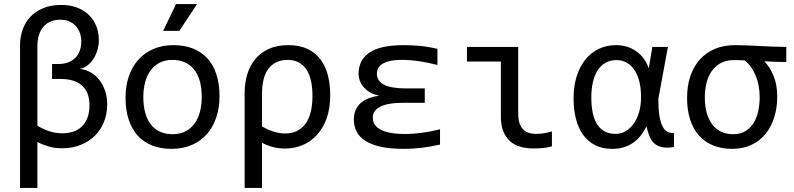

<svg xmlns="http://www.w3.org/2000/svg" viewBox="-20 -720 3889 940"><path d="M504.9 -209C504.9 -231.8 501.6 -253.3 495.1 -273.4C488.6 -293.6 479.5 -311.4 467.8 -326.9C456.1 -342.4 442 -355 425.5 -364.7C409.1 -374.5 391 -380.5 371.1 -382.8C384.1 -385.1 396.3 -390.5 407.7 -399.2C419.1 -407.8 429 -418.5 437.3 -431.4C445.6 -444.3 452.1 -458.7 456.8 -474.6C461.5 -490.6 463.9 -507 463.9 -523.9C463.9 -547.7 459.9 -570 451.9 -590.8C443.9 -611.7 432.1 -629.9 416.5 -645.5C400.9 -661.1 381.6 -673.4 358.6 -682.4C335.7 -691.3 309.4 -695.8 279.8 -695.8C245.9 -695.8 216.4 -690.5 191.2 -679.9C165.9 -669.4 144.9 -655.1 128.2 -637.2C111.4 -619.3 98.9 -598.4 90.6 -574.5C82.3 -550.5 78.1 -525.4 78.1 -499V200.2H163.1V-24.9C179 -16.4 196.9 -9.2 216.6 -3.2C236.2 2.8 258.8 5.9 284.2 5.9C317.1 5.9 347.1 0.5 374.3 -10.3C401.4 -21 424.7 -35.9 444.1 -54.9C463.5 -74 478.4 -96.7 489 -123C499.6 -149.4 504.9 -178.1 504.9 -209ZM163.1 -104.5V-495.1C163.1 -514.6 165.6 -532.4 170.7 -548.3C175.7 -564.3 182.9 -577.8 192.4 -588.9C201.8 -599.9 213.5 -608.5 227.5 -614.5C241.5 -620.5 257.3 -623.5 274.9 -623.5C291.2 -623.5 305.7 -620.8 318.4 -615.5C331.1 -610.1 341.8 -602.7 350.6 -593.3C359.4 -583.8 366.1 -572.5 370.8 -559.3C375.6 -546.1 377.9 -531.9 377.9 -516.6C377.9 -501.6 375.7 -487.5 371.3 -474.1C366.9 -460.8 360.2 -449.1 351.1 -439.2C342 -429.3 330.3 -421.4 316.2 -415.5C302 -409.7 285 -406.7 265.1 -406.7H234.9V-333.5H275.9C301.9 -333.5 324 -330.2 342 -323.7C360.1 -317.2 374.8 -308.3 386 -296.9C397.2 -285.5 405.4 -272 410.4 -256.3C415.4 -240.7 418 -223.6 418 -205.1C418 -180.7 414.6 -159.9 408 -142.8C401.3 -125.7 392.1 -111.6 380.4 -100.3C368.7 -89.1 354.7 -80.8 338.4 -75.4C322.1 -70.1 304.4 -67.4 285.2 -67.4C262.7 -67.4 241.3 -70.8 220.9 -77.6C200.6 -84.5 181.3 -93.4 163.1 -104.5Z M1054.7 -249C1054.7 -289.4 1049.6 -325.2 1039.3 -356.4C1029.1 -387.7 1014.2 -413.8 994.9 -434.8C975.5 -455.8 951.9 -471.8 924.1 -482.7C896.2 -493.6 864.7 -499 829.6 -499C792.8 -499 759.9 -492.8 731 -480.2C702 -467.7 677.4 -450.1 657.2 -427.5C637 -404.9 621.6 -377.8 610.8 -346.4C600.1 -315 594.7 -280.3 594.7 -242.2C594.7 -201.5 599.9 -165.5 610.1 -134.3C620.4 -103 635.2 -76.8 654.5 -55.7C673.9 -34.5 697.5 -18.5 725.3 -7.6C753.2 3.3 784.7 8.8 819.8 8.8C856.6 8.8 889.5 2.5 918.5 -10C947.4 -22.5 972 -40.1 992.2 -62.7C1012.4 -85.4 1027.8 -112.5 1038.6 -144.3C1049.3 -176 1054.7 -210.9 1054.7 -249ZM967.8 -245.1C967.8 -220.7 965.1 -197.5 959.7 -175.5C954.3 -153.6 945.9 -134.3 934.3 -117.7C922.8 -101.1 908 -87.8 889.9 -77.9C871.8 -68 850.1 -63 824.7 -63C802.6 -63 782.7 -66.8 765.1 -74.5C747.6 -82.1 732.6 -93.5 720.2 -108.6C707.8 -123.8 698.3 -142.7 691.7 -165.5C685 -188.3 681.6 -214.8 681.6 -245.1C681.6 -269.2 684.3 -292.2 689.7 -314.2C695.1 -336.2 703.5 -355.5 715.1 -372.1C726.6 -388.7 741.5 -401.9 759.5 -411.9C777.6 -421.8 799.3 -426.8 824.7 -426.8C846.5 -426.8 866.3 -422.9 884 -415.3C901.8 -407.6 916.8 -396.2 929.2 -381.1C941.6 -366 951.1 -347.1 957.8 -324.5C964.4 -301.8 967.8 -275.4 967.8 -245.1ZM944.8 -700.2H841.8L778.8 -568.8H857.9ZM549.8 -490.2Z M1596.7 -253.9C1596.7 -289.1 1592.9 -321.6 1585.2 -351.6C1577.6 -381.5 1565.5 -407.4 1549.1 -429.2C1532.6 -451 1511.5 -468.1 1485.6 -480.5C1459.7 -492.8 1428.4 -499 1391.6 -499C1354.8 -499 1323 -492.9 1296.1 -480.7C1269.3 -468.5 1247.1 -451.7 1229.5 -430.4C1211.9 -409.1 1198.9 -384.3 1190.4 -356C1182 -327.6 1177.7 -297.4 1177.7 -265.1V200.2H1262.7V-21.5C1276.4 -13.3 1293.2 -6.5 1313.2 -1C1333.3 4.6 1354 7.3 1375.5 7.3C1405.1 7.3 1433.3 1.9 1460 -9C1486.7 -19.9 1510.2 -36.3 1530.5 -58.1C1550.9 -79.9 1567 -107.1 1578.9 -139.6C1590.7 -172.2 1596.7 -210.3 1596.7 -253.9ZM1509.8 -252C1509.8 -189.5 1497.9 -142.9 1474.1 -112.3C1450.4 -81.7 1417.6 -66.4 1376 -66.4C1357.1 -66.4 1337.5 -69.7 1317.1 -76.4C1296.8 -83.1 1278.6 -91.5 1262.7 -101.6V-257.8C1262.7 -315.8 1273.8 -358.4 1296.1 -385.7C1318.4 -413.1 1349 -426.8 1387.7 -426.8C1410.2 -426.8 1429.1 -422.3 1444.6 -413.3C1460 -404.4 1472.7 -392 1482.4 -376.2C1492.2 -360.4 1499.2 -341.9 1503.4 -320.6C1507.6 -299.2 1509.8 -276.4 1509.8 -252Z M2134.3 -12.2V-86.9C2101.1 -78.8 2070.1 -72.9 2041.5 -69.3C2012.9 -65.8 1987.5 -64 1965.3 -64C1936 -64 1911.2 -65.9 1890.9 -69.8C1870.5 -73.7 1854 -79.3 1841.3 -86.4C1828.6 -93.6 1819.4 -102.1 1813.7 -112.1C1808 -122 1805.2 -133 1805.2 -145C1805.2 -167.5 1817.4 -185.1 1841.8 -197.8C1866.2 -210.4 1904.8 -216.8 1957.5 -216.8H2059.6V-287.1H1967.3C1919.1 -287.1 1883.4 -293.2 1860.1 -305.4C1836.8 -317.6 1825.2 -335.4 1825.2 -358.9C1825.2 -368.3 1827.2 -377.2 1831.3 -385.5C1835.4 -393.8 1842.2 -401 1851.8 -407C1861.4 -413 1873.9 -417.8 1889.4 -421.4C1904.9 -425 1924.2 -426.8 1947.3 -426.8C1974.9 -426.8 2003.1 -424.6 2031.7 -420.4C2060.4 -416.2 2090.3 -410 2121.6 -401.9V-481C2091 -488.1 2062 -492.9 2034.7 -495.4C2007.3 -497.8 1981.6 -499 1957.5 -499C1881.3 -499 1825.3 -487 1789.3 -462.9C1753.3 -438.8 1735.4 -403.5 1735.4 -356.9C1735.4 -346.8 1737.4 -336.3 1741.5 -325.2C1745.5 -314.1 1751.8 -303.6 1760.3 -293.7C1768.7 -283.8 1779.3 -275.1 1792 -267.6C1804.7 -260.1 1819.8 -254.9 1837.4 -252C1819.8 -249.3 1803.5 -245.4 1788.3 -240C1773.2 -234.6 1760 -227.3 1748.8 -218C1737.5 -208.7 1728.7 -197.3 1722.2 -183.6C1715.7 -169.9 1712.4 -153.6 1712.4 -134.8C1712.4 -112.6 1717 -92.8 1726.1 -75.2C1735.2 -57.6 1749.7 -42.6 1769.5 -30C1789.4 -17.5 1814.8 -7.9 1845.7 -1.2C1876.6 5.5 1913.9 8.8 1957.5 8.8C1986.2 8.8 2014.6 7.1 2043 3.7C2071.3 0.2 2101.7 -5 2134.3 -12.2Z M2682.1 -3.9V-76.7C2671.1 -73.1 2658.9 -70.1 2645.5 -67.9C2632.2 -65.6 2618.7 -64.5 2605 -64.5C2576 -64.5 2554.1 -72.5 2539.3 -88.6C2524.5 -104.7 2517.1 -130 2517.1 -164.6V-490.2H2266.1V-418.9H2432.1V-150.9C2432.1 -121.9 2436.1 -97.4 2444.1 -77.4C2452.1 -57.4 2463.1 -41.1 2477.3 -28.6C2491.5 -16 2508.3 -7 2527.8 -1.5C2547.4 4.1 2568.8 6.8 2592.3 6.8C2609.2 6.8 2625.4 6 2640.9 4.4C2656.3 2.8 2670.1 0 2682.1 -3.9Z M2788.1 -237.8C2788.1 -201.3 2792 -168 2799.8 -137.7C2807.6 -107.4 2819.3 -81.5 2835 -59.8C2850.6 -38.2 2870.2 -21.3 2893.8 -9.3C2917.4 2.8 2945.1 8.8 2977.1 8.8C3016.8 8.8 3050.6 -0.9 3078.6 -20.3C3106.6 -39.6 3128.7 -66.9 3145 -102.1C3149.3 -83.5 3154.2 -67.1 3159.9 -52.7C3165.6 -38.4 3173.4 -26.8 3183.3 -17.8C3193.3 -8.9 3205.9 -2.8 3221.2 0.5C3236.5 3.7 3256 3.6 3279.8 0V-69.8C3253.7 -66.2 3234.5 -78 3221.9 -105C3209.4 -132 3203.1 -173.7 3203.1 -230V-235.8L3250 -490.2H3173.8L3156.2 -384.8C3150.1 -403 3141.8 -419.2 3131.3 -433.3C3120.9 -447.5 3108.7 -459.5 3094.7 -469.2C3080.7 -479 3065.4 -486.4 3048.8 -491.5C3032.2 -496.5 3014.6 -499 2996.1 -499C2965.5 -499 2937.5 -493 2912.1 -481C2886.7 -468.9 2864.8 -451.6 2846.4 -429C2828 -406.3 2813.7 -378.9 2803.5 -346.7C2793.2 -314.5 2788.1 -278.2 2788.1 -237.8ZM2875 -243.2C2875 -271.5 2877.7 -296.9 2883.1 -319.3C2888.4 -341.8 2896.3 -360.9 2906.7 -376.7C2917.2 -392.5 2930 -404.6 2945.3 -413.1C2960.6 -421.5 2978.2 -425.8 2998 -425.8C3017.3 -425.8 3034.3 -421.4 3049.3 -412.6C3064.3 -403.8 3076.9 -391.5 3087.2 -375.7C3097.4 -359.9 3105.1 -341.2 3110.4 -319.6C3115.6 -297.9 3118.2 -274.4 3118.2 -249V-240.2C3118.2 -215.2 3115 -191.9 3108.6 -170.4C3102.3 -148.9 3093.5 -130.3 3082.3 -114.5C3071 -98.7 3057.9 -86.4 3043 -77.6C3028 -68.8 3011.7 -64.5 2994.1 -64.5C2954.8 -64.5 2925 -79.3 2905 -109.1C2885 -138.9 2875 -183.6 2875 -243.2Z M3721.7 -419.9C3744.8 -418.6 3764.3 -417.7 3780.3 -417.2C3796.2 -416.7 3812.7 -416.5 3829.6 -416.5V-490.2C3809.4 -490.2 3788.6 -490.7 3767.1 -491.7L3702.6 -494.6C3681.2 -495.6 3659.9 -496.6 3638.9 -497.6C3617.9 -498.5 3597.8 -499 3578.6 -499C3541.5 -499 3508.5 -492.8 3479.5 -480.5C3450.5 -468.1 3425.9 -450.6 3405.8 -428C3385.6 -405.4 3370.2 -378.2 3359.6 -346.4C3349 -314.7 3343.8 -279.6 3343.8 -241.2C3343.8 -200.5 3348.9 -164.6 3359.1 -133.5C3369.4 -102.5 3384 -76.4 3403.1 -55.4C3422.1 -34.4 3445.2 -18.5 3472.4 -7.6C3499.6 3.3 3530.1 8.8 3564 8.8C3599.4 8.8 3630.9 2.4 3658.4 -10.5C3686 -23.4 3709.1 -41.3 3727.8 -64.2C3746.5 -87.2 3760.7 -114.3 3770.5 -145.5C3780.3 -176.8 3785.2 -210.9 3785.2 -248C3785.2 -285.8 3779.2 -319.3 3767.3 -348.4C3755.5 -377.5 3740.2 -401.4 3721.7 -419.9ZM3625.5 -424.3C3648.9 -405.8 3667.1 -380.8 3679.9 -349.4C3692.8 -318 3699.2 -282.9 3699.2 -244.1C3699.2 -221 3696.9 -198.6 3692.4 -176.8C3687.8 -154.9 3680.4 -135.7 3670.2 -118.9C3659.9 -102.1 3646.5 -88.6 3629.9 -78.4C3613.3 -68.1 3592.9 -63 3568.8 -63C3548 -63 3529.1 -66.8 3512.2 -74.5C3495.3 -82.1 3480.8 -93.5 3468.8 -108.6C3456.7 -123.8 3447.3 -142.7 3440.7 -165.3C3434 -187.9 3430.7 -214.2 3430.7 -244.1C3430.7 -265.6 3433 -287.2 3437.7 -308.8C3442.5 -330.5 3450.4 -349.9 3461.4 -367.2C3472.5 -384.4 3487.1 -398.5 3505.4 -409.4C3523.6 -420.3 3546.4 -425.8 3573.7 -425.8H3584C3587.2 -425.8 3591.4 -425.7 3596.4 -425.5C3601.5 -425.4 3606.4 -425.2 3611.3 -425C3616.2 -424.9 3620.9 -424.6 3625.5 -424.3Z"/></svg>

Font: CodeNewRoman Nerd Font Mono
Style: Regular
Weight: 400
Monospace: yes
Designer: Sam Radian
Foundry: Code New Roman
Version: Version 2.00 November 29, 2014;Nerd Fonts 3.2.1